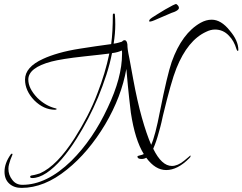

<svg xmlns="http://www.w3.org/2000/svg" viewBox="-20 -779 1182 936"><path d="M85 137Q48 137 25 116Q2 95 2 58Q2 16 33 -27Q36 -30 38 -30Q41 -30 41 -26Q41 -26 38.5 -19.5Q36 -13 31 -1Q27 11 24 22Q21 33 21 44Q21 74 40 98Q58 122 89 122Q208 122 328 5Q433 -99 505 -254Q575 -401 575 -516Q575 -521 575 -525Q575 -529 574 -533Q566 -529 554 -525.5Q542 -522 526 -520Q516 -468 498.5 -414Q481 -360 458 -304Q413 -197 354 -104Q317 -45 280.5 -3Q244 39 207 64Q169 89 137 89Q127 89 127 83Q127 77 136 76Q149 74 158.5 71Q168 68 175 66Q258 29 344 -106Q377 -158 405.5 -213Q434 -268 456 -327Q493 -422 513 -518Q503 -517 472 -513Q441 -509 390 -504Q334 -498 294 -491.5Q254 -485 231 -479Q118 -449 118 -391Q118 -348 162 -302Q202 -263 250 -251Q256 -250 256 -248Q256 -244 248 -244Q193 -244 147 -290Q102 -337 102 -391Q102 -452 190 -492Q222 -507 267.5 -520Q313 -533 371 -542Q409 -548 446.5 -553.5Q484 -559 522 -564Q526 -593 528 -629Q530 -665 530 -706Q530 -713 536 -713Q539 -713 540 -709Q541 -698 541.5 -686Q542 -674 542 -660Q542 -638 540 -614.5Q538 -591 534 -566Q548 -568 558 -571Q568 -574 575 -576Q580 -583 588 -583Q598 -583 601 -563Q601 -557 601.5 -550Q602 -543 603 -536Q604 -529 606 -518Q608 -507 611 -493L629 -395Q649 -286 671.5 -206Q694 -126 717 -73Q737 -117 760 -237Q795 -413 817 -477Q867 -617 958 -668Q985 -683 1012 -683Q1058 -683 1100 -630Q1142 -581 1142 -535Q1142 -531 1139 -531Q1136 -531 1133 -539Q1121 -580 1096 -605Q1068 -635 1028 -635Q1007 -635 985 -624Q895 -583 840 -446Q827 -414 810.5 -355.5Q794 -297 774 -214Q767 -180 761.5 -160Q756 -140 754 -133Q742 -88 727 -54Q768 30 818 30Q846 30 877 5Q909 -21 907 -21Q909 -21 909 -18Q909 -13 903 -8Q846 50 790 50Q737 50 693 -10Q683 -4 670 -4Q650 -4 650 -16Q650 -19 660 -21Q674 -24 681 -28Q638 -97 618 -229Q616 -244 610 -297.5Q604 -351 596 -443Q572 -307 493 -173Q411 -36 306 48Q196 137 85 137ZM708 -674Q708 -675 707.5 -675.5Q707 -676 707 -677Q707 -679 709 -682.5Q711 -686 721 -693Q729 -698 747 -709.5Q765 -721 785.5 -733Q806 -745 822 -753Q838 -761 840 -759Q854 -749 852 -738Q849 -729 830 -721Q817 -717 802 -710Q787 -704 777.5 -699.5Q768 -695 753 -689Q731 -679 721.5 -676Q712 -673 708 -674Z"/></svg>

Font: Ruthie
Style: Regular
Weight: 400
Designer: Robert E. Leuschke
Foundry: Robert E. Leuschke
Version: Version 1.012